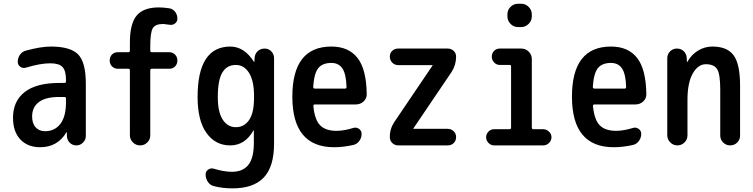

<svg xmlns="http://www.w3.org/2000/svg" viewBox="-20 -780 4040 1030"><path d="M297.9 -259.8Q224.6 -259.8 188.5 -232.4Q152.3 -205.1 152.3 -155.3Q152.3 -117.2 171.4 -96.7Q190.4 -76.2 221.7 -76.2Q273.4 -76.2 303.7 -115.2Q334 -154.3 334 -232.4V-251Q334 -259.8 325.2 -259.8ZM195.3 9.8Q128.9 9.8 89.4 -31.7Q49.8 -73.2 49.8 -148.4Q49.8 -237.3 112.3 -286.1Q174.8 -335 297.9 -335H325.2Q334 -335 334 -343.8V-351.6Q334 -400.4 315.4 -420.4Q296.9 -440.4 250 -440.4Q195.3 -440.4 119.1 -417Q102.5 -412.1 88.9 -421.9Q75.2 -431.6 75.2 -448.2Q75.2 -469.7 87.4 -486.8Q99.6 -503.9 120.1 -508.8Q200.2 -530.3 252 -530.3Q358.4 -530.3 399.4 -487.8Q440.4 -445.3 440.4 -332V-49.8Q440.4 -30.3 425.3 -15.1Q410.2 0 389.6 0Q368.2 0 354 -14.6Q339.8 -29.3 338.9 -49.8V-69.3Q338.9 -70.3 337.9 -70.3Q335.9 -70.3 335.9 -69.3Q288.1 9.8 195.3 9.8Z M612.3 -411.1Q593.8 -411.1 581.1 -423.8Q568.4 -436.5 568.4 -455.6Q568.4 -474.6 580.6 -487.3Q592.8 -500 612.3 -500H668.9Q676.8 -500 676.8 -508.8V-552.7Q676.8 -653.3 713.4 -696.8Q750 -740.2 832 -740.2Q857.4 -740.2 888.7 -735.4Q907.2 -732.4 919.4 -716.8Q931.6 -701.2 931.6 -679.7Q931.6 -664.1 918.5 -653.8Q905.3 -643.6 887.7 -647.5Q861.3 -651.4 855.5 -651.4Q813.5 -651.4 799.8 -628.9Q786.1 -606.4 786.1 -532.2V-508.8Q786.1 -500 793.9 -500H887.7Q906.2 -500 918.9 -487.3Q931.6 -474.6 931.6 -455.6Q931.6 -436.5 919.4 -423.8Q907.2 -411.1 887.7 -411.1H793.9Q786.1 -411.1 786.1 -402.3V-53.7Q786.1 -31.2 770 -15.6Q753.9 0 732.4 0Q709 0 692.9 -16.1Q676.8 -32.2 676.8 -53.7V-402.3Q676.8 -411.1 668.9 -411.1Z M1245.1 -431.6Q1197.3 -431.6 1172.9 -391.1Q1148.4 -350.6 1148.4 -259.8Q1148.4 -178.7 1174.8 -138.2Q1201.2 -97.7 1245.1 -97.7Q1290 -97.7 1316.4 -136.2Q1342.8 -174.8 1342.8 -254.9V-264.6Q1342.8 -346.7 1315.9 -389.2Q1289.1 -431.6 1245.1 -431.6ZM1040 -259.8Q1040 -529.3 1214.8 -530.3Q1290 -530.3 1341.8 -449.2Q1341.8 -448.2 1343.8 -448.2H1344.7L1345.7 -467.8Q1346.7 -490.2 1361.8 -504.9Q1377 -519.5 1399.4 -519.5Q1420.9 -519.5 1435.5 -504.4Q1450.2 -489.3 1450.2 -467.8V-9.8Q1450.2 114.3 1395 172.4Q1339.8 230.5 1227.5 230.5Q1172.9 230.5 1128.9 218.8Q1107.4 213.9 1095.2 195.8Q1083 177.7 1083 156.2Q1083 139.6 1096.7 129.9Q1110.4 120.1 1127 125Q1180.7 141.6 1224.6 141.6Q1282.2 141.6 1312 105Q1341.8 68.4 1341.8 -14.6V-79.1Q1341.8 -80.1 1340.8 -80.1Q1338.9 -80.1 1338.9 -79.1Q1293.9 0 1214.8 0Q1135.7 0 1087.9 -66.4Q1040 -132.8 1040 -259.8Z M1757.8 -442.4Q1710 -442.4 1687.5 -414.6Q1665 -386.7 1660.2 -314.5Q1660.2 -305.7 1668 -304.7H1831.1Q1838.9 -304.7 1838.9 -314.5Q1836.9 -382.8 1816.9 -412.6Q1796.9 -442.4 1757.8 -442.4ZM1772.5 9.8Q1548.8 9.8 1548.3 -260.3Q1547.9 -530.3 1757.8 -530.3Q1849.6 -530.3 1897.5 -469.7Q1945.3 -409.2 1947.3 -276.4Q1948.2 -252 1930.7 -235.8Q1913.1 -219.7 1888.7 -219.7H1668Q1661.1 -219.7 1661.1 -210.9Q1668 -137.7 1697.3 -107.9Q1726.6 -78.1 1785.2 -78.1Q1825.2 -78.1 1876 -93.8Q1891.6 -98.6 1905.8 -88.9Q1919.9 -79.1 1919.9 -61.5Q1919.9 -40 1906.7 -22.9Q1893.6 -5.9 1874 -2Q1820.3 9.8 1772.5 9.8Z M2095.7 -126 2299.8 -427.7 2300.8 -428.7V-429.7Q2300.8 -430.7 2298.8 -430.7H2116.2Q2097.7 -430.7 2084.5 -443.8Q2071.3 -457 2071.3 -476.1Q2071.3 -495.1 2084 -507.3Q2096.7 -519.5 2116.2 -519.5H2381.8Q2400.4 -519.5 2413.6 -507.3Q2426.8 -495.1 2426.8 -475.6Q2426.8 -431.6 2402.3 -393.6L2198.2 -91.8L2197.3 -90.8V-89.8Q2197.3 -88.9 2199.2 -88.9H2381.8Q2400.4 -88.9 2413.6 -76.2Q2426.8 -63.5 2426.8 -44.4Q2426.8 -25.4 2414.1 -12.7Q2401.4 0 2381.8 0H2116.2Q2097.7 0 2084.5 -12.7Q2071.3 -25.4 2071.3 -43.9Q2070.3 -87.9 2095.7 -126Z M2630.9 0Q2613.3 0 2600.6 -13.2Q2587.9 -26.4 2587.9 -43.9Q2587.9 -61.5 2600.6 -74.2Q2613.3 -86.9 2630.9 -86.9H2713.9Q2721.7 -86.9 2721.7 -95.7V-423.8Q2721.7 -431.6 2713.9 -431.6H2661.1Q2643.6 -431.6 2630.9 -444.8Q2618.2 -458 2618.2 -476.1Q2618.2 -494.1 2630.4 -506.8Q2642.6 -519.5 2661.1 -519.5H2776.4Q2799.8 -519.5 2816.4 -502.9Q2833 -486.3 2833 -462.9V-95.7Q2833 -86.9 2841.8 -86.9H2893.6Q2911.1 -86.9 2924.8 -74.2Q2938.5 -61.5 2938.5 -43.9Q2938.5 -26.4 2925.3 -13.2Q2912.1 0 2893.6 0ZM2758.8 -759.8H2776.4Q2799.8 -759.8 2816.4 -742.7Q2833 -725.6 2833 -703.1V-692.4Q2833 -668.9 2815.9 -651.9Q2798.8 -634.8 2776.4 -634.8H2758.8Q2735.4 -634.8 2718.8 -651.9Q2702.1 -668.9 2702.1 -692.4V-703.1Q2702.1 -726.6 2718.8 -743.2Q2735.4 -759.8 2758.8 -759.8Z M3257.8 -442.4Q3210 -442.4 3187.5 -414.6Q3165 -386.7 3160.2 -314.5Q3160.2 -305.7 3168 -304.7H3331.1Q3338.9 -304.7 3338.9 -314.5Q3336.9 -382.8 3316.9 -412.6Q3296.9 -442.4 3257.8 -442.4ZM3272.5 9.8Q3048.8 9.8 3048.3 -260.3Q3047.9 -530.3 3257.8 -530.3Q3349.6 -530.3 3397.5 -469.7Q3445.3 -409.2 3447.3 -276.4Q3448.2 -252 3430.7 -235.8Q3413.1 -219.7 3388.7 -219.7H3168Q3161.1 -219.7 3161.1 -210.9Q3168 -137.7 3197.3 -107.9Q3226.6 -78.1 3285.2 -78.1Q3325.2 -78.1 3376 -93.8Q3391.6 -98.6 3405.8 -88.9Q3419.9 -79.1 3419.9 -61.5Q3419.9 -40 3406.7 -22.9Q3393.6 -5.9 3374 -2Q3320.3 9.8 3272.5 9.8Z M3559.6 -53.7V-467.8Q3559.6 -489.3 3574.7 -504.4Q3589.8 -519.5 3611.3 -519.5Q3633.8 -519.5 3648.4 -504.9Q3663.1 -490.2 3664.1 -467.8L3665 -448.2Q3665 -447.3 3666 -447.3Q3668 -447.3 3668 -449.2Q3689.5 -487.3 3725.1 -508.8Q3760.7 -530.3 3801.8 -530.3Q3880.9 -530.3 3915.5 -483.4Q3950.2 -436.5 3950.2 -320.3V-52.7Q3950.2 -30.3 3934.6 -15.1Q3918.9 0 3897 0Q3875 0 3859.4 -15.6Q3843.8 -31.2 3843.8 -52.7V-300.8Q3843.8 -382.8 3827.1 -409.2Q3810.5 -435.5 3766.6 -435.5Q3724.6 -435.5 3696.3 -385.7Q3668 -335.9 3668 -244.1V-53.7Q3668 -31.2 3651.9 -15.6Q3635.7 0 3613.8 0Q3591.8 0 3575.7 -16.1Q3559.6 -32.2 3559.6 -53.7Z"/></svg>

Font: Rounded Mgen+ 1m medium
Style: Regular
Weight: 500
Designer: [Source Han Sans]
Ryoko NISHIZUKA  (kana & ideographs); Paul D. Hunt (Latin, Greek & Cyrillic); Wenlong ZHANG  (bopomofo
Version: Version 1.059.20150602